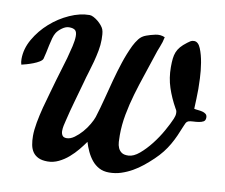

<svg xmlns="http://www.w3.org/2000/svg" viewBox="-87 -859 1122 958"><g transform="rotate(10 474.5 -379.5)"><path d="M292 -758Q301 -758 312.5 -752Q324 -746 335 -737Q346 -728 354.5 -717.5Q363 -707 366 -699Q370 -688 371 -674Q372 -660 372 -648Q372 -620 366.5 -591Q361 -562 353.5 -533.5Q346 -505 337 -476.5Q328 -448 321 -421Q307 -370 292.5 -319.5Q278 -269 266 -218Q263 -207 260 -192.5Q257 -178 257 -165Q257 -152 263 -142.5Q269 -133 285 -133Q304 -133 324 -147.5Q344 -162 361.5 -182Q379 -202 392 -224.5Q405 -247 410 -262Q425 -310 437.5 -359Q450 -408 463 -456.5Q476 -505 491.5 -552Q507 -599 528 -643Q538 -663 551.5 -680.5Q565 -698 588 -706Q607 -713 632 -718.5Q657 -724 680 -714Q675 -688 665 -664Q655 -640 647 -614Q631 -564 613 -511.5Q595 -459 579.5 -406Q564 -353 554 -299.5Q544 -246 544 -194Q544 -177 545 -160Q546 -143 552 -129.5Q558 -116 570 -108Q582 -100 604 -101Q630 -102 659 -126.5Q688 -151 715 -185.5Q742 -220 763 -257.5Q784 -295 795 -321Q798 -329 800 -335.5Q802 -342 802 -350Q802 -358 800.5 -362.5Q799 -367 795 -373Q768 -421 752 -469.5Q736 -518 736 -573Q736 -597 738 -615.5Q740 -634 746 -649Q752 -664 763.5 -677.5Q775 -691 795 -706Q803 -712 810 -716.5Q817 -721 828 -721Q849 -721 861.5 -690.5Q874 -660 880.5 -620Q887 -580 888.5 -542Q890 -504 890 -489Q890 -463 889 -438.5Q888 -414 887 -388Q895 -386 906.5 -385Q918 -384 928.5 -381.5Q939 -379 946.5 -373Q954 -367 954 -355Q954 -340 944 -334.5Q934 -329 920 -327Q906 -325 892 -324.5Q878 -324 869 -321Q861 -318 857 -310.5Q853 -303 850 -295Q839 -267 828 -242.5Q817 -218 804 -195.5Q791 -173 774.5 -152Q758 -131 736 -110Q714 -89 690 -69.5Q666 -50 639.5 -35Q613 -20 584 -10.5Q555 -1 523 -1Q494 -1 472.5 -12.5Q451 -24 435.5 -43Q420 -62 409 -85.5Q398 -109 391 -133Q377 -113 358.5 -90.5Q340 -68 317 -48Q294 -28 267 -15Q240 -2 211 -2Q183 -2 165 -10.5Q147 -19 136.5 -34Q126 -49 122 -70Q118 -91 118 -115Q118 -145 125 -183.5Q132 -222 142.5 -262.5Q153 -303 164.5 -341.5Q176 -380 184 -410Q190 -432 200 -463.5Q210 -495 219 -527.5Q228 -560 235 -590.5Q242 -621 242 -642Q242 -664 232.5 -672Q223 -680 202 -680Q185 -680 167 -667Q149 -654 140 -640Q133 -629 128 -611.5Q123 -594 119 -574.5Q115 -555 111 -536Q107 -517 103 -503Q100 -495 87 -487Q74 -479 57 -472.5Q40 -466 24 -461.5Q8 -457 -1 -455Q-5 -467 -5 -483Q-5 -535 23.5 -584.5Q52 -634 95.5 -672.5Q139 -711 191.5 -734.5Q244 -758 292 -758Z"/></g></svg>

Font: Praegefest
Style: Regular
Weight: 600
Designer: Peter Wiegel nach alter Vorlage
Foundry: Peter Wiegel
Version: Version 1.000